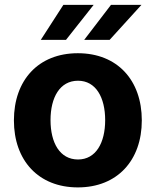

<svg xmlns="http://www.w3.org/2000/svg" viewBox="-20 -776 654 806"><path d="M306.8 10.7C472.3 10.7 575.3 -102.6 575.3 -270.6C575.3 -439.6 472.3 -552.6 306.8 -552.6C141.3 -552.6 38.4 -439.6 38.4 -270.6C38.4 -102.6 141.3 10.7 306.8 10.7ZM151.3 -608.7H257.1L373.2 -755.7H246.1ZM192.1 -271.7C192.1 -366.8 231.2 -437.1 307.5 -437.1C382.5 -437.1 421.5 -366.8 421.5 -271.7C421.5 -176.5 382.5 -106.5 307.5 -106.5C231.2 -106.5 192.1 -176.5 192.1 -271.7ZM333.5 -608.7H440.3L573.9 -755.7H446Z"/></svg>

Font: GiG Sans
Style: Bold
Weight: 700
Designer: Andreas Faust
Version: Version 1.100;FEAKit 1.0